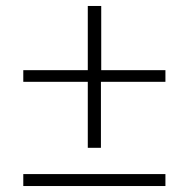

<svg xmlns="http://www.w3.org/2000/svg" viewBox="-20 -623 598 643"><path d="M274 -349H58V-388H274V-603H319V-388H534V-349H318V-128H274ZM58 -40H534V0H58Z"/></svg>

Font: Nebula Sans Light
Style: Regular
Weight: 300
Italic angle: -9°
Designer: Paul D. Hunt for Adobe (as Source Sans)
Foundry: Nebula Entertainment & Broadcasting LLC
Version: Version 1.010